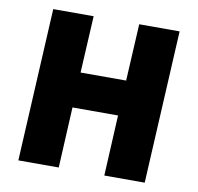

<svg xmlns="http://www.w3.org/2000/svg" viewBox="-74 -727 831 805"><g transform="rotate(10 341.0 -325.0)"><path d="M89 -650H261L248 -408H442L455 -650H627L593 0H421L434 -258H240L227 0H55Z"/></g></svg>

Font: Kilde Sans Black
Style: Regular
Weight: 900
Italic angle: -3°
Designer: Paul D. Hunt
Foundry: Adobe Systems Incorporated
Version: Version 1.050;PS Version 1.000;hotconv 1.0.70;makeotf.lib2.5